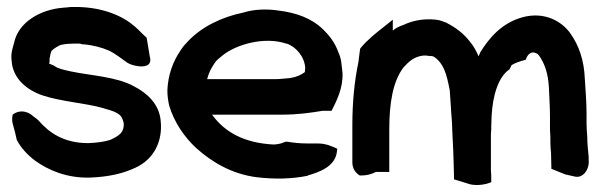

<svg xmlns="http://www.w3.org/2000/svg" viewBox="-20 -509 1707 546"><path d="M13 -337C16 -285 57 -253 100 -238C154 -220 222 -216 272 -202C283 -198 294 -196 300 -193H301C322 -184 327 -179 332 -158C333 -132 319 -123 293 -111C277 -106 256 -103 231 -102C162 -102 120 -131 89 -167C84 -172 83 -172 76 -177C57 -196 32 -196 16 -183C14 -173 14 -163 17 -154C21 -140 25 -125 28 -110L29 -109C39 -90 56 -70 80 -52C116 -26 169 -2 236 -4C290 -6 331 -16 365 -32C418 -56 443 -108 437 -165C433 -214 397 -245 362 -263C313 -291 237 -294 181 -306C159 -311 144 -314 134 -322C131 -324 121 -327 120 -328C120 -329 120 -331 121 -334V-342C122 -348 124 -360 127 -365C133 -371 149 -381 156 -382H157C166 -384 177 -385 190 -385H207C207 -385 210 -384 214 -383H217C243 -381 270 -374 290 -365C309 -356 324 -343 343 -330C359 -320 418 -308 406 -348L397 -402C388 -409 380 -419 363 -434C330 -463 275 -487 205 -489H180C174 -488 169 -488 159 -487C95 -482 32 -446 20 -387C17 -375 10 -358 13 -337Z M456 -252C456 -236 458 -223 461 -209C475 -162 504 -119 539 -87C584 -47 640 -14 710 -5C760 1 810 0 854 -9H855V-10C887 -19 933 -35 938 -77L939 -86C924 -93 907 -101 884 -101H855C835 -101 814 -103 797 -106H792C784 -103 777 -99 759 -98C675 -102 619 -133 583 -183H784C826 -183 862 -188 898 -194H923C937 -222 956 -258 954 -302L951 -328C950 -340 947 -350 942 -361C932 -389 916 -409 897 -427C866 -457 822 -473 772 -479C739 -484 702 -483 671 -473C612 -461 553 -433 514 -391C507 -384 500 -376 493 -365C472 -334 458 -297 456 -253ZM569 -284C574 -303 581 -316 592 -332C597 -339 604 -344 615 -353C652 -382 731 -406 794 -385H795C821 -377 846 -348 848 -316C848 -314 847 -311 847 -304C836 -296 824 -290 805 -287L782 -285C776 -284 770 -284 763 -284Z M982 -47C982 -30 991 -17 1003 -10H1008C1024 -10 1037 -14 1049 -20H1087V-141C1087 -215 1097 -278 1128 -318C1143 -334 1157 -348 1184 -351H1192C1195 -351 1197 -350 1199 -350H1203C1207 -350 1212 -349 1215 -347C1242 -328 1250 -299 1259 -252L1262 -208C1263 -183 1266 -163 1266 -141V-140C1267 -119 1268 -100 1269 -79C1269 -67 1270 -57 1270 -48C1270 -35 1271 -22 1271 -10V1L1307 12C1328 21 1360 17 1377 9V-1C1377 -8 1377 -16 1376 -25V-118C1376 -127 1376 -134 1377 -141V-150C1377 -159 1378 -167 1378 -179C1381 -235 1396 -290 1429 -312L1435 -324C1445 -330 1459 -335 1475 -339C1478 -348 1484 -360 1497 -360H1498C1507 -356 1506 -359 1513 -351C1529 -328 1539 -300 1541 -259C1542 -231 1544 -206 1544 -178V-151C1544 -141 1544 -133 1545 -123C1545 -109 1545 -91 1547 -75L1548 -29C1560 -24 1575 -18 1585 -14H1586L1587 -13C1596 -11 1602 -10 1614 -7C1637 -1 1657 -26 1654 -55V-63C1652 -81 1650 -104 1650 -120V-121C1649 -133 1648 -145 1648 -156V-184C1648 -219 1645 -254 1643 -286C1641 -336 1627 -379 1602 -414C1578 -448 1529 -477 1466 -460C1408 -444 1372 -403 1345 -359V-358L1341 -349C1334 -364 1328 -377 1316 -391C1298 -414 1277 -430 1250 -444L1249 -445H1248C1239 -448 1231 -452 1220 -453C1184 -457 1152 -450 1127 -438C1115 -434 1105 -429 1097 -422V-453L1072 -433C1049 -415 1025 -396 1006 -373L1004 -370L999 -331C988 -279 982 -217 982 -155Z"/></svg>

Font: SolarCharger
Style: 950
Weight: 900
Designer: Mew Too
Foundry: Cannot Into Space Fonts/KineticPlasma Fonts
Version: Version 1.100